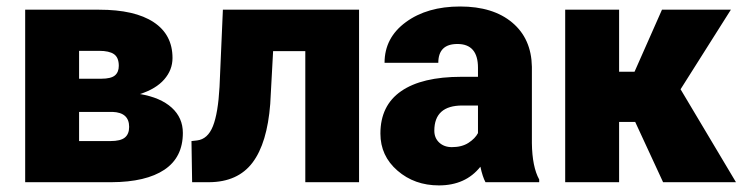

<svg xmlns="http://www.w3.org/2000/svg" viewBox="-20 -558 2274 588"><path d="M57.1 0V-528.3H283.7Q392.6 -528.3 450.4 -490.2Q508.3 -452.1 508.3 -380.4Q508.3 -343.8 482.9 -314.7Q457.5 -285.6 408.7 -270Q471.7 -259.3 505.9 -228.3Q540 -197.3 540 -150.9Q540 -76.2 483.6 -38.3Q427.2 -0.5 321.3 0ZM222.2 -215.3V-126H318.4Q349.1 -126 362.3 -136.7Q375.5 -147.5 375.5 -169.4Q375.5 -213.4 324.7 -215.3ZM222.2 -316.9H290Q319.8 -316.9 331.8 -326.9Q343.8 -336.9 343.8 -356.4Q343.8 -381.8 329.1 -392.1Q314.5 -402.3 283.7 -402.3H222.2Z M1079.6 -528.3V0H915V-401.4H816.4L807.6 -239.7Q798.3 -119.6 753.4 -60.1Q708.5 -0.5 620.1 0H568.4L566.4 -126L583.5 -127.9Q616.2 -131.8 632.1 -171.6Q647.9 -211.4 652.3 -292L662.6 -528.3Z M1466.8 0Q1458 -16.1 1451.2 -47.4Q1405.8 9.8 1324.2 9.8Q1249.5 9.8 1197.3 -35.4Q1145 -80.6 1145 -148.9Q1145 -234.9 1208.5 -278.8Q1272 -322.8 1393.1 -322.8H1443.8V-350.6Q1443.8 -423.3 1380.9 -423.3Q1322.3 -423.3 1322.3 -365.7H1157.7Q1157.7 -442.4 1222.9 -490.2Q1288.1 -538.1 1389.2 -538.1Q1490.2 -538.1 1548.8 -488.8Q1607.4 -439.5 1608.9 -353.5V-119.6Q1609.9 -46.9 1631.3 -8.3V0ZM1363.8 -107.4Q1394.5 -107.4 1414.8 -120.6Q1435.1 -133.8 1443.8 -150.4V-234.9H1396Q1310.1 -234.9 1310.1 -157.7Q1310.1 -135.3 1325.2 -121.3Q1340.3 -107.4 1363.8 -107.4Z M1925.3 -184.6H1876V0H1710.9V-528.3H1876V-338.4H1923.3L2007.3 -528.3H2218.3L2064 -284.2H2064.5L2233.9 0H2010.7Z"/></svg>

Font: Roboto Black
Style: Regular
Weight: 900
Designer: Google
Version: Version 2.134; 2016